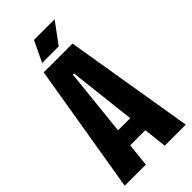

<svg xmlns="http://www.w3.org/2000/svg" viewBox="-251 -863 922 922"><g transform="rotate(-45 210.5 -401.5)"><path d="M3.2 0 113.2 -660H308.8L418.2 0H275.3L212.3 -553.7H204.7L146.7 0ZM98.8 -118.5V-210.7H316.8V-118.5ZM252.3 -697.2H139.8L190.2 -803.3H330.5Z"/></g></svg>

Font: Bricolage Grotesque 96pt ExtraBold Condensed
Style: Regular
Weight: 800
Width: 3
Version: Version 1.001;gftools[0.9.33.dev8+g029e19f]